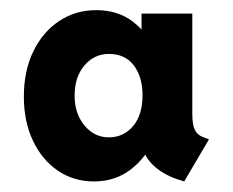

<svg xmlns="http://www.w3.org/2000/svg" viewBox="-20 -746 450 371"><path d="M161.6 -395.4Q122.4 -395.4 91.8 -416.2Q61.2 -437.1 43.7 -474Q26.1 -510.9 26.1 -559.3Q26.1 -609.2 44.4 -646.8Q62.7 -684.4 94.4 -705.4Q126 -726.4 165.8 -726.4Q207.7 -726.4 236.6 -704.3Q265.6 -682.3 280.6 -645.4Q295.6 -608.5 295.6 -563.9Q295.6 -517.9 279.1 -479.7Q262.6 -441.4 232.5 -418.4Q202.4 -395.4 161.6 -395.4ZM190.2 -480.6Q218.9 -480.6 237.2 -502.4Q255.4 -524.1 255.4 -561.7Q255.4 -597.4 238.6 -619.6Q221.8 -641.8 190.2 -641.8Q162.2 -641.8 143.2 -619.6Q124.2 -597.4 124.2 -561Q124.2 -526.5 143.2 -503.6Q162.2 -480.6 190.2 -480.6ZM335.9 -395.4Q305.9 -403.7 286.1 -418.3Q266.3 -432.8 258.5 -452.2L269.2 -447H242.6L255.4 -481.1V-665.7L239.9 -687.4H253.5V-719.7H351.6V-526.3Q351.6 -506 356.1 -495.9Q360.6 -485.9 370.9 -481.7L383.8 -476.7Z"/></svg>

Font: Reddit Sans
Style: Regular
Weight: 400
Designer: Stephen Hutchings
Foundry: Reddit
Version: Version 1.014